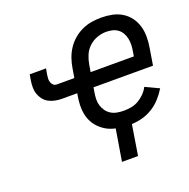

<svg xmlns="http://www.w3.org/2000/svg" viewBox="-124 -647 918 931"><g transform="rotate(-20 335.0 -182.0)"><path d="M433 164H350L377 1Q353 -4 333.5 -14.5Q314 -25 298 -40.5Q282 -56 271.5 -75.5Q261 -95 256.5 -117.5Q252 -140 253 -163.5Q254 -187 258 -211L260 -223H182Q164 -223 146.5 -226.5Q129 -230 114 -238Q99 -246 88.5 -259.5Q78 -273 72.5 -289Q67 -305 67 -323Q67 -341 70 -360L75 -388H159L154 -360Q152 -349 151.5 -339Q151 -329 154 -319.5Q157 -310 164 -303.5Q171 -297 182 -297H272L280 -345Q284 -370 292.5 -394.5Q301 -419 315.5 -441Q330 -463 350.5 -480.5Q371 -498 395 -509Q419 -520 444 -524Q469 -528 494 -528Q523 -528 550 -522.5Q577 -517 600 -503Q623 -489 639 -467.5Q655 -446 662.5 -420Q670 -394 670 -366Q670 -338 665 -309L651 -223H344L340 -199Q337 -182 336.5 -164.5Q336 -147 341 -131Q346 -115 355.5 -102Q365 -89 379 -80.5Q393 -72 410 -69Q427 -66 444 -66Q463 -66 482.5 -69.5Q502 -73 519.5 -83Q537 -93 552 -108Q567 -123 576 -141L646 -108Q631 -83 611 -61Q591 -39 566 -23.5Q541 -8 513.5 -0.5Q486 7 458 8ZM356 -297H579L583 -321Q586 -337 586.5 -353.5Q587 -370 584 -385.5Q581 -401 573.5 -414.5Q566 -428 554 -437.5Q542 -447 526 -451Q510 -455 493 -455Q470 -455 446 -446.5Q422 -438 403.5 -420.5Q385 -403 375.5 -380Q366 -357 362 -333Z"/></g></svg>

Font: Iosevka Aile
Style: Italic
Weight: 400
Italic angle: -9°
Designer: Belleve Invis
Foundry: Belleve Invis
Version: Version 28.0.1; ttfautohint (v1.8.4)